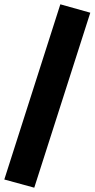

<svg xmlns="http://www.w3.org/2000/svg" viewBox="-39 -790 439 891"><path d="M120 81 -19 43 241 -770 380 -731Z"/></svg>

Font: Nunito Sans 6pt Black
Style: Regular
Weight: 900
Version: Version 3.101;gftools[0.9.27]